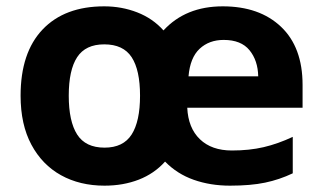

<svg xmlns="http://www.w3.org/2000/svg" viewBox="-20 -576 1018 606"><path d="M683 -556Q799 -556 867 -491.5Q935 -427 935 -308V-236H571Q574 -172 611 -136.5Q648 -101 712 -101Q767 -101 812 -111.5Q857 -122 904 -144V-29Q862 -9 816.5 0.5Q771 10 706 10Q644 10 591.5 -8.5Q539 -27 501 -66Q467 -28 418 -9Q369 10 310 10Q232 10 172.5 -23Q113 -56 79 -119.5Q45 -183 45 -274Q45 -410 114.5 -483Q184 -556 309 -556Q364 -556 413 -537Q462 -518 496 -480Q566 -556 683 -556ZM686 -450Q640 -450 610 -422Q580 -394 575 -335H795Q794 -385 767.5 -417.5Q741 -450 686 -450ZM309 -436Q250 -436 223.5 -395.5Q197 -355 197 -274Q197 -193 223.5 -151.5Q250 -110 310 -110Q369 -110 395.5 -151.5Q422 -193 422 -274Q422 -355 395.5 -395.5Q369 -436 309 -436Z"/></svg>

Font: Noto Sans IKEA
Style: Bold
Weight: 600
Designer: Monotype Design Team
Foundry: Monotype Imaging Inc.
Version: Version 2.001